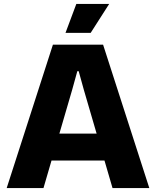

<svg xmlns="http://www.w3.org/2000/svg" viewBox="-20 -956 793 976"><path d="M14 0 249 -729H504L739 0H552L406 -500L380 -594H373L347 -500L201 0ZM229 -140 268 -277H485L524 -140ZM313 -789 368 -936H535L441 -789Z"/></svg>

Font: Mona Sans ExtraLight ExtraBold
Style: Regular
Weight: 800
Version: Version 2.000